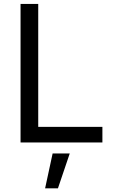

<svg xmlns="http://www.w3.org/2000/svg" viewBox="-20 -748 605 1008"><path d="M87.9 0V-727.5H180.7V-82H517.6V0ZM216.8 240.7 256.3 57.6H346.2L284.2 240.7Z"/></svg>

Font: Inter-Regular
Style: Regular
Weight: 400
Designer: Rasmus Andersson
Foundry: rsms
Version: Version 4.000;git-a52131595